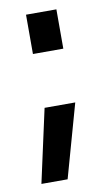

<svg xmlns="http://www.w3.org/2000/svg" viewBox="-70 -480 353 635"><g transform="rotate(-10 106.5 -163.0)"><path d="M17 117H105L174 -129H71ZM64 -311H166V-443H64Z"/></g></svg>

Font: TitilliumText22L
Style: 600 wt
Weight: 600
Designer: Campivisivi
Foundry: Campivisivi
Version: 1.000